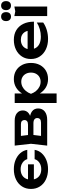

<svg xmlns="http://www.w3.org/2000/svg" viewBox="1156 -2002 1012 3363"><g transform="rotate(-90 1661.5 -321.0)"><path d="M379 15Q277 15 198.5 -22.5Q120 -60 76.5 -128Q33 -196 33 -284Q33 -373 76.5 -440.5Q120 -508 198.5 -546Q277 -584 379 -584Q469 -584 541 -554Q613 -524 659.5 -471.5Q706 -419 718 -349H555Q540 -400 492 -432.5Q444 -465 379 -465Q323 -465 282 -443.5Q241 -422 218.5 -381.5Q196 -341 196 -284Q196 -228 218.5 -187.5Q241 -147 282 -125.5Q323 -104 379 -104Q444 -104 492 -136Q540 -168 555 -220H718Q706 -150 659.5 -97.5Q613 -45 541 -15Q469 15 379 15ZM120 -233V-336H464V-233Z M792 0 824 -284 792 -569H1230Q1312 -569 1360 -530.5Q1408 -492 1408 -426Q1408 -364 1360 -325.5Q1312 -287 1226 -280L1238 -308Q1338 -305 1390.5 -266.5Q1443 -228 1443 -159Q1443 -85 1389.5 -42.5Q1336 0 1243 0ZM953 -37 889 -108H1192Q1235 -108 1255 -125.5Q1275 -143 1275 -175Q1275 -204 1253 -222.5Q1231 -241 1181 -241H923V-336H1159Q1201 -336 1220.5 -353Q1240 -370 1240 -399Q1240 -426 1222.5 -443Q1205 -460 1166 -460H890L953 -531L984 -284Z M1538 -569H1705V-388L1698 -366V-229L1705 -188V165H1538ZM1647 -284Q1664 -375 1706.5 -442.5Q1749 -510 1813.5 -547Q1878 -584 1957 -584Q2041 -584 2104.5 -546.5Q2168 -509 2204 -441.5Q2240 -374 2240 -284Q2240 -195 2204 -127.5Q2168 -60 2104.5 -22.5Q2041 15 1957 15Q1877 15 1813.5 -22Q1750 -59 1707 -126.5Q1664 -194 1647 -284ZM2071 -284Q2071 -334 2050.5 -372.5Q2030 -411 1994 -432.5Q1958 -454 1911 -454Q1864 -454 1822 -432.5Q1780 -411 1748.5 -372.5Q1717 -334 1699 -284Q1717 -234 1748.5 -196Q1780 -158 1822 -136.5Q1864 -115 1911 -115Q1958 -115 1994 -136.5Q2030 -158 2050.5 -196Q2071 -234 2071 -284Z M2660 15Q2559 15 2479.5 -22.5Q2400 -60 2354.5 -128Q2309 -196 2309 -286Q2309 -375 2352.5 -442Q2396 -509 2472 -546.5Q2548 -584 2645 -584Q2744 -584 2815 -540.5Q2886 -497 2924.5 -418Q2963 -339 2963 -232H2443V-343H2873L2808 -303Q2804 -353 2783.5 -388Q2763 -423 2728 -442Q2693 -461 2646 -461Q2595 -461 2557.5 -440.5Q2520 -420 2499.5 -383.5Q2479 -347 2479 -298Q2479 -239 2505 -197Q2531 -155 2581 -133Q2631 -111 2702 -111Q2766 -111 2831 -129.5Q2896 -148 2948 -182V-70Q2892 -30 2817.5 -7.5Q2743 15 2660 15Z M3052 -634Q3016 -634 2994.5 -657Q2973 -680 2973 -720Q2973 -761 2994.5 -784Q3016 -807 3052 -807Q3089 -807 3109.5 -784Q3130 -761 3130 -720Q3130 -680 3109.5 -657Q3089 -634 3052 -634ZM3244 -634Q3208 -634 3186.5 -657Q3165 -680 3165 -720Q3165 -761 3186.5 -784Q3208 -807 3244 -807Q3281 -807 3302 -784Q3323 -761 3323 -720Q3323 -680 3302 -657Q3281 -634 3244 -634ZM3061 -575 3144 -559 3228 -575V0H3061Z"/></g></svg>

Font: Unbounded Medium
Style: Regular
Weight: 500
Designer: Luke Prowse, Jean-Baptiste Morizot, Fátima Lázaro, Florian Runge
Foundry: NaN
Version: Version 1.700